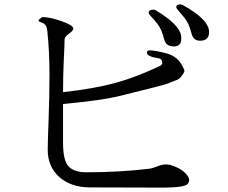

<svg xmlns="http://www.w3.org/2000/svg" viewBox="-20 -857 1040 877"><path d="M808 -680Q808 -645 774.5 -645Q741 -645 732 -671L723 -701Q713 -735 686 -764Q659 -793 659 -797V-799Q659 -813 683 -813Q687 -813 693 -809Q799 -745 807 -695Q808 -687 808 -680ZM935 -711Q935 -671 894 -671Q866 -671 857 -697L848 -727Q839 -758 812 -788.5Q785 -819 785 -823Q785 -837 803 -837Q807 -837 813 -835Q935 -768 935 -711ZM651 -616Q651 -626 662 -627Q690 -627 741 -613Q792 -599 814 -554Q823 -537 822.5 -534Q822 -531 821.5 -528.5Q821 -526 810.5 -511Q800 -496 788 -492L745 -475Q728 -468 520 -417Q440 -398 268 -382V-205Q268 -122 294 -96Q320 -70 375 -70Q523 -70 660 -86Q676 -88 698.5 -97Q721 -106 736 -106Q751 -106 760 -103Q814 -86 836 -55Q844 -44 844 -34Q844 -24 836 -16Q822 -1 732 0H729L392 -1Q305 -1 251.5 -48Q198 -95 198 -173Q198 -206 202 -312Q206 -418 206 -520Q206 -622 196 -717Q193 -745 175 -752L158 -759L156 -766L173 -779Q209 -779 262 -760Q315 -741 315 -727Q315 -717 295 -703Q275 -689 275 -676Q275 -663 274 -641L271 -575Q268 -509 268 -436Q412 -452 508 -478.5Q604 -505 713 -557Q722 -564 721 -569Q721 -589 703 -591Q651 -599 651 -616Z"/></svg>

Font: Sawarabi Mincho
Style: Regular
Weight: 400
Version: Version 1.00